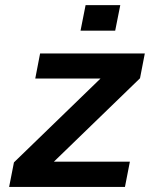

<svg xmlns="http://www.w3.org/2000/svg" viewBox="-20 -740 640 760"><path d="M16.1 0 35.2 -97.2 377.9 -429.2H119.6L138.7 -528.3H553.2L534.2 -430.2L193.4 -100.1H494.1L474.6 0ZM298.8 -618.7 318.8 -719.7H456.1L436 -618.7Z"/></svg>

Font: Cousine
Style: Bold Italic
Weight: 700
Italic angle: -12°
Monospace: yes
Designer: Steve Matteson
Foundry: Ascender Corporation
Version: Version 1.20